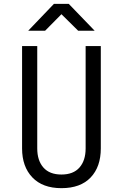

<svg xmlns="http://www.w3.org/2000/svg" viewBox="-20 -970 640 1000"><path d="M300 10Q202 10 148.5 -46Q95 -102 95 -197V-730H174V-197Q174 -134 206 -97.5Q238 -61 300 -61Q362 -61 394 -97.5Q426 -134 426 -197V-730H505V-197Q505 -101 452 -45.5Q399 10 300 10ZM127 -810 261 -950H338L473 -810H387L300 -896L215 -810Z"/></svg>

Font: JetBrains Mono NL Light
Style: Regular
Weight: 300
Monospace: yes
Designer: Philipp Nurullin, Konstantin Bulenkov
Foundry: JetBrains
Version: Version 2.305; ttfautohint (v1.8.4.7-5d5b)